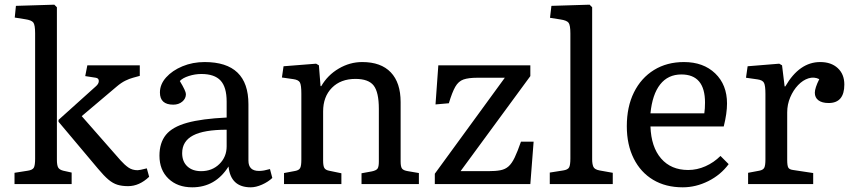

<svg xmlns="http://www.w3.org/2000/svg" viewBox="-20 -786 3633 820"><path d="M42 0V-48L99 -57Q119 -60 124.5 -70Q130 -80 130 -108V-644Q130 -679 122.5 -689.5Q115 -700 87 -704L43 -711L48 -761L212 -766L223 -755V-104Q223 -80 228.5 -70.5Q234 -61 250 -57L286 -49V0ZM527 9Q501 9 481.5 3Q462 -3 443 -19Q424 -35 399 -65L230 -266V-274L389 -417Q402 -428 402 -440Q402 -452 389 -454L344 -461L353 -507H577V-462L548 -454Q533 -450 515.5 -441.5Q498 -433 478 -416L329 -290L495 -101Q512 -82 528.5 -70.5Q545 -59 568 -59Q576 -59 607 -67L617 -31Q575 9 527 9Z M801 14Q738 14 699.5 -23Q661 -60 661 -121Q661 -176 688.5 -210Q716 -244 779 -261.5Q842 -279 948 -284V-352Q948 -414 922 -442Q896 -470 840 -470Q813 -470 786.5 -461.5Q760 -453 748 -440Q774 -397 774 -384Q774 -365 758.5 -352Q743 -339 720 -339Q663 -339 663 -391Q663 -426 689.5 -455.5Q716 -485 759.5 -503Q803 -521 854 -521Q1041 -521 1041 -341V-100Q1041 -56 1086 -56Q1097 -56 1108 -58Q1119 -60 1133 -64L1143 -26Q1125 -9 1099 2.5Q1073 14 1051 14Q965 14 956 -75Q900 14 801 14ZM839 -55Q886 -55 917 -85.5Q948 -116 948 -161V-232Q851 -232 804.5 -207.5Q758 -183 758 -132Q758 -96 780 -75.5Q802 -55 839 -55Z M1193 0V-47L1241 -56Q1257 -59 1262 -68.5Q1267 -78 1267 -104V-386Q1267 -422 1261 -433.5Q1255 -445 1233 -448L1184 -455L1191 -503L1330 -514L1342 -507L1349 -418H1352Q1379 -465 1426.5 -493Q1474 -521 1527 -521Q1607 -521 1649 -477Q1691 -433 1691 -350V-96Q1691 -74 1697 -66Q1703 -58 1722 -55L1769 -47V0H1524V-46L1568 -54Q1587 -58 1592.5 -66Q1598 -74 1598 -96V-321Q1598 -392 1576 -420.5Q1554 -449 1498 -449Q1435 -449 1397.5 -411Q1360 -373 1360 -310V-100Q1360 -78 1365 -69Q1370 -60 1385 -57L1438 -46V0Z M1837 0V-44L2136 -454H2019Q1981 -454 1959.5 -446.5Q1938 -439 1924.5 -415.5Q1911 -392 1897 -345L1840 -340L1852 -507H2245V-461L1947 -55H2065Q2097 -55 2117.5 -59Q2138 -63 2152 -75.5Q2166 -88 2178 -113Q2190 -138 2205 -181H2259L2245 0Z M2328 0V-49L2385 -58Q2405 -61 2410.5 -71Q2416 -81 2416 -109V-643Q2416 -678 2408.5 -688.5Q2401 -699 2373 -703L2329 -710L2335 -761L2498 -766L2509 -755V-105Q2509 -86 2514 -74Q2519 -62 2541 -58L2597 -48V0Z M2896 14Q2823 14 2769.5 -18Q2716 -50 2686.5 -109Q2657 -168 2657 -247Q2657 -330 2687.5 -391.5Q2718 -453 2773 -487Q2828 -521 2901 -521Q2984 -521 3034.5 -472.5Q3085 -424 3085 -344Q3085 -302 3071 -246H2758Q2761 -158 2803.5 -109Q2846 -60 2919 -60Q2957 -60 2993 -76Q3029 -92 3057 -120L3092 -85Q3058 -39 3005 -12.5Q2952 14 2896 14ZM2758 -302H2988Q2991 -322 2991 -348Q2991 -468 2890 -468Q2833 -468 2799.5 -425.5Q2766 -383 2758 -302Z M3175 0V-48L3223 -57Q3239 -60 3244 -69.5Q3249 -79 3249 -105V-385Q3249 -420 3243 -432Q3237 -444 3215 -447L3166 -454L3173 -503L3308 -514L3320 -507L3331 -417H3334Q3394 -521 3483 -521Q3530 -521 3558 -495Q3586 -469 3586 -425Q3586 -346 3519 -346Q3491 -346 3475.5 -357.5Q3460 -369 3460 -390Q3460 -410 3479 -448Q3457 -459 3433 -451.5Q3409 -444 3388.5 -422.5Q3368 -401 3355 -370.5Q3342 -340 3342 -306V-103Q3342 -79 3346.5 -70.5Q3351 -62 3367 -60L3453 -47V0Z"/></svg>

Font: Literata 12pt
Style: Regular
Weight: 400
Designer: Latin by Veronika Burian and Jose Scaglione. Greek by Irene Vlachou. Cyrillic by Vera Evstafieva.
Foundry: TypeTogether
Version: Version 3.002